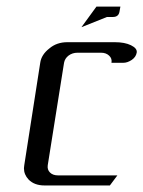

<svg xmlns="http://www.w3.org/2000/svg" viewBox="-20 -567 438 587"><path d="M53.2 -52.7Q53.2 -55.2 54.2 -62L103 -375Q106.4 -399.9 130.9 -418.9Q153.3 -438 186 -438H331.1Q361.3 -438 380.4 -428.7Q400.4 -418.9 397.9 -405.8Q395.5 -392.6 382.8 -383.8Q369.6 -375 356.9 -375H320.8Q323.2 -388.2 313.5 -397Q304.2 -405.8 289.1 -405.8H216.8Q201.2 -405.8 189.5 -397Q178.2 -388.2 175.8 -375L126 -62Q124 -48.3 132.8 -39.6Q141.6 -30.8 157.2 -30.8H338.9L315.9 0H116.2Q85 0 67.4 -18.1Q53.2 -33.2 53.2 -52.7ZM229 -483.9 274.9 -546.9H348.1L345.2 -530.8Q342.3 -515.1 325.2 -515.1H307.1Z"/></svg>

Font: Hhenum
Style: Italic
Weight: 400
Designer: T. Christopher White
Version: Version 1.0